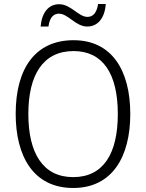

<svg xmlns="http://www.w3.org/2000/svg" viewBox="-20 -925 727 955"><path d="M182 -793H221C227 -839 247 -857 273 -857C319 -857 356 -793 414 -793C465 -793 501 -833 506 -905H468C461 -860 442 -841 415 -841C370 -841 333 -904 274 -904C221 -904 188 -862 182 -793ZM628 -358C628 -578 534 -725 346 -725C156 -725 58 -585 58 -359C58 -148 146 10 344 10C539 10 628 -146 628 -358ZM121 -358C121 -551 193 -671 346 -671C492 -671 566 -558 566 -358C566 -162 495 -44 344 -44C193 -44 121 -164 121 -358Z"/></svg>

Font: Noto Sans Bengali SemiCondensed Light
Style: Regular
Weight: 300
Width: 4
Designer: Joana Ranito - Universal Thirst; Jelle Bosma - Monotype Design Team
Foundry: Universal Thirst ehf.
Version: Version 3.000